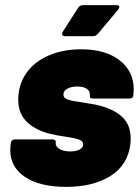

<svg xmlns="http://www.w3.org/2000/svg" viewBox="-20 -720 542 748"><path d="M20 -135Q20 -147 21 -153L22 -162Q23 -169 27 -173Q31 -177 38 -177H184Q190 -177 194 -174Q198 -171 197 -166Q195 -150 211 -140Q227 -130 254 -130Q276 -130 290 -137.5Q304 -145 304 -158Q304 -170 288.5 -176Q273 -182 238 -187Q202 -192 173.5 -199Q145 -206 119 -220Q51 -257 51 -330Q51 -390 82.5 -435Q114 -480 170 -504Q226 -528 296 -528Q390 -528 445.5 -485.5Q501 -443 501 -371Q501 -363 499 -347Q499 -342 494.5 -339Q490 -336 484 -336H343Q328 -336 330 -347Q332 -364 319 -373.5Q306 -383 281 -383Q258 -383 242.5 -374.5Q227 -366 227 -352Q227 -338 244.5 -332Q262 -326 301 -321Q306 -320 337.5 -315Q369 -310 398 -299Q443 -282 466 -253.5Q489 -225 489 -181Q489 -167 488 -159Q478 -77 410.5 -34.5Q343 8 238 8Q135 8 77.5 -30.5Q20 -69 20 -135ZM222 -588Q222 -593 225 -597L284 -689Q291 -700 303 -700H434Q445 -700 445 -693Q445 -689 440 -682L361 -588Q353 -579 342 -579H234Q222 -579 222 -588Z"/></svg>

Font: Barlow Black
Style: Italic
Weight: 900
Italic angle: -7°
Designer: Jeremy Tribby
Foundry: Tribby Type
Version: Version 1.408